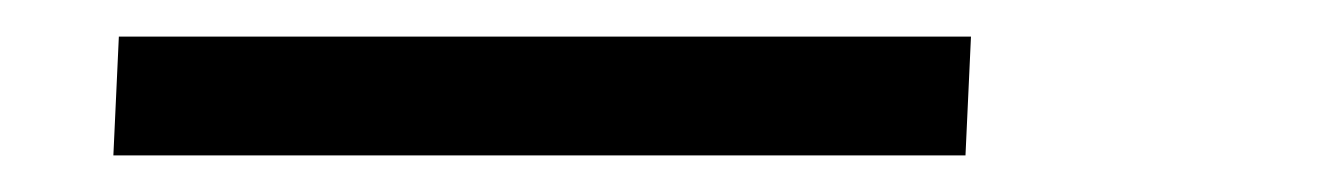

<svg xmlns="http://www.w3.org/2000/svg" viewBox="-20 -20 732 105"><path d="M42 65 45 0H511L508 65Z"/></svg>

Font: Be Vietnam Pro Light
Style: Italic
Weight: 300
Italic angle: -12°
Designer: Lam Bao, Tony Le, Vietanh Nguyen
Foundry: Yellow Type Foundry
Version: Version 1.002; ttfautohint (v1.8.3)